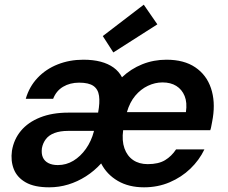

<svg xmlns="http://www.w3.org/2000/svg" viewBox="-20 -788 972 820"><path d="M190 12Q127 12 90 -9Q53 -30 39 -65.5Q25 -101 31 -144Q39 -193 69.5 -229.5Q100 -266 151.5 -286.5Q203 -307 272 -307H399Q407 -350 403 -378.5Q399 -407 379 -421Q359 -435 318 -435Q279 -435 249.5 -417.5Q220 -400 207 -366H90Q105 -418 140.5 -455.5Q176 -493 226.5 -513Q277 -533 336 -533Q378 -533 410 -524.5Q442 -516 465 -499.5Q488 -483 501 -458Q539 -494 587.5 -513.5Q636 -533 691 -533Q766 -533 814 -500.5Q862 -468 881 -411.5Q900 -355 889 -285Q888 -277 886 -268Q884 -259 882.5 -249.5Q881 -240 878 -232H506Q500 -187 511.5 -154.5Q523 -122 548.5 -104.5Q574 -87 611 -87Q657 -87 685 -104Q713 -121 732 -150H853Q831 -104 793 -67.5Q755 -31 704.5 -9.5Q654 12 595 12Q530 12 483 -15.5Q436 -43 412 -90Q383 -58 347 -35Q311 -12 271.5 0Q232 12 190 12ZM227 -83Q263 -83 293.5 -101.5Q324 -120 347 -152.5Q370 -185 381 -227V-229H271Q237 -229 213 -220Q189 -211 176 -194Q163 -177 159 -155Q156 -132 163 -116Q170 -100 186.5 -91.5Q203 -83 227 -83ZM522 -309H774Q780 -350 768.5 -378Q757 -406 733 -421Q709 -436 674 -436Q642 -436 611.5 -421.5Q581 -407 557.5 -379Q534 -351 522 -309ZM464 -564 419 -634 594 -768 652 -684Z"/></svg>

Font: DM Sans 10pt SemiBold
Style: Italic
Weight: 600
Italic angle: -10°
Version: Version 4.004;gftools[0.9.30]